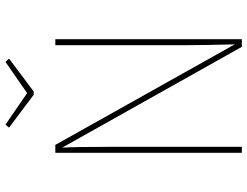

<svg xmlns="http://www.w3.org/2000/svg" viewBox="-121 -782 903 701"><g transform="rotate(-90 330.5 -431.5)"><path d="M538 0H510L142 -656Q145 -604 145 -477V0H123V-681H152L519 -26Q516 -146 516 -205V-681H538ZM467 -850 347 -760H335L215 -850L226 -863L341 -784L455 -863Z"/></g></svg>

Font: FiraSans
Style: Regular
Weight: 150
Designer: Carrois Corporate & Edenspiekermann AG
Foundry: Carrois Corporate GbR & Edenspiekermann AG
Version: Version 3.106;PS 003.106;hotconv 1.0.70;makeotf.lib2.5.58329